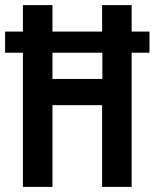

<svg xmlns="http://www.w3.org/2000/svg" viewBox="-23 -734 607 754"><path d="M67 0H183V-321H378V0H494V-527H564V-610H494V-714H378V-610H183V-714H67V-610H-3V-527H67ZM183 -424V-527H379V-424Z"/></svg>

Font: Noto Sans Gurmukhi UI ExtraCondensed SemiBold
Style: Regular
Weight: 600
Width: 2
Designer: Jelle Bosma - Monotype Design Team
Foundry: Monotype Imaging Inc.
Version: Version 2.004